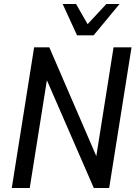

<svg xmlns="http://www.w3.org/2000/svg" viewBox="-20 -942 684 962"><path d="M39 0 151 -705H227L475 -131H458L549 -705H639L527 0H450L201 -572H220L129 0ZM366 -765 294 -922H361L419 -821L513 -922H579L449 -765Z"/></svg>

Font: Nunito Sans 10pt Condensed SemiBold
Style: Italic
Weight: 600
Width: 3
Italic angle: -9°
Designer: Vernon Adams
Foundry: Vernon Adams
Version: Version 3.101;gftools[0.9.27]